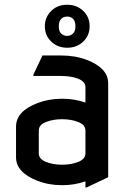

<svg xmlns="http://www.w3.org/2000/svg" viewBox="-20 -785 558 824"><path d="M444.3 -24.4 351.6 19.5H346.7V-6.8Q299.8 9.8 246.6 9.8Q189.5 9.8 140.1 -9.3Q48.8 -45.4 48.8 -109.9V-241.7Q48.8 -307.1 140.1 -342.3Q189.5 -361.3 246.6 -361.3Q300.3 -361.3 346.7 -344.7V-410.2Q346.7 -434.6 316.2 -446.8Q285.6 -459 241.7 -459H123V-463.9L162.1 -546.9H241.7Q303.7 -546.9 353 -527.8Q444.3 -492.7 444.3 -427.2ZM146.5 -127Q146.5 -102.5 177 -90.3Q207.5 -78.1 246.6 -78.1Q285.6 -78.1 316.2 -90.3Q346.7 -102.5 346.7 -127V-224.6Q346.7 -249 316.2 -261.2Q285.6 -273.4 246.6 -273.4Q207.5 -273.4 176.8 -261.2Q146.5 -249 146.5 -224.6ZM202.6 -604Q172.4 -630.9 172.4 -672.4Q172.4 -712.9 202.6 -740.7Q228.5 -764.6 268.6 -764.6Q307.6 -764.6 334.5 -740.7Q364.7 -713.9 364.7 -672.4Q364.7 -630.9 334.5 -604Q307.6 -580.1 268.6 -580.1Q229.5 -580.1 202.6 -604ZM268.6 -713.9Q252 -713.9 242.2 -703.6Q232.4 -693.4 232.4 -672.4Q232.4 -649.9 242.7 -640.6Q253.4 -630.9 268.1 -630.9Q283.2 -630.9 293.9 -641.6Q303.7 -650.9 303.7 -672.4Q303.7 -694.3 293 -704.6Q283.2 -713.9 268.6 -713.9Z"/></svg>

Font: Nova Flat
Style: Book
Weight: 400
Version: Version 2.000